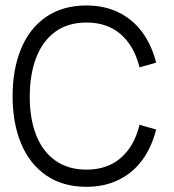

<svg xmlns="http://www.w3.org/2000/svg" viewBox="-20 -682 649 715"><path d="M301.8 13.7Q213.9 13.7 152.1 -28.8Q90.3 -71.3 58.6 -147.5Q26.9 -223.6 26.9 -323.7Q26.9 -424.3 58.6 -500.7Q90.3 -577.1 152.1 -619.4Q213.9 -661.6 301.8 -661.6Q369.1 -661.6 421.9 -635.7Q474.6 -609.9 509.8 -562Q544.9 -514.2 561.5 -448.7L499.5 -431.2Q480.5 -509.8 430.2 -554Q379.9 -598.1 301.8 -598.1Q232.9 -598.1 185.5 -563.5Q138.2 -528.8 114.5 -466.6Q90.8 -404.3 90.8 -321.3Q90.8 -239.7 114.7 -178.7Q138.7 -117.7 186.3 -84Q233.9 -50.3 301.8 -50.3Q379.9 -50.3 430.2 -94.2Q480.5 -138.2 499.5 -217.3L561.5 -199.7Q544.9 -133.8 509.8 -85.9Q474.6 -38.1 421.9 -12.2Q369.1 13.7 301.8 13.7Z"/></svg>

Font: Potro Sans Bangla
Style: Regular
Weight: 400
Designer: Jayed Ahsan Saad
Foundry: Codepotro
Version: Potro Sans Bangla;Version 0.996;CodepotroFonts;